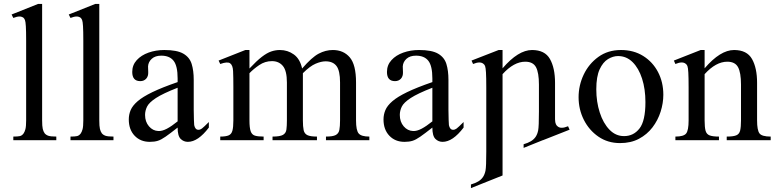

<svg xmlns="http://www.w3.org/2000/svg" viewBox="-20 -715 3989 979"><path d="M267.1 0H47.9V-18.6Q70.3 -18.6 81.1 -21Q91.8 -23.4 99.6 -33.7Q105.5 -41.5 109.4 -55.7Q113.3 -69.8 113.3 -101.1V-506.8Q113.3 -557.6 111.8 -581.1Q110.4 -604.5 107.4 -612.3Q104.5 -620.1 99.6 -624.5Q90.3 -630.9 79.6 -630.9Q66.4 -630.9 47.9 -623.5L39.1 -641.1L173.8 -694.8H194.8V-101.1Q194.8 -71.3 198 -57.9Q201.2 -44.4 207.5 -35.6Q214.4 -26.9 226.6 -22.7Q238.8 -18.6 267.1 -18.6Z M558.6 0H339.4V-18.6Q361.8 -18.6 372.6 -21Q383.3 -23.4 391.1 -33.7Q397 -41.5 400.9 -55.7Q404.8 -69.8 404.8 -101.1V-506.8Q404.8 -557.6 403.3 -581.1Q401.9 -604.5 398.9 -612.3Q396 -620.1 391.1 -624.5Q381.8 -630.9 371.1 -630.9Q357.9 -630.9 339.4 -623.5L330.6 -641.1L465.3 -694.8H486.3V-101.1Q486.3 -71.3 489.5 -57.9Q492.7 -44.4 499 -35.6Q505.9 -26.9 518.1 -22.7Q530.3 -18.6 558.6 -18.6Z M1044.9 -92.8V-64.5Q989.7 8.3 938 8.3Q916.5 8.3 901.1 -6.8Q885.7 -22 885.7 -64.5Q846.7 -33.7 824.2 -18.1Q801.8 -2.4 784.7 2.9Q767.6 8.3 743.7 8.3Q696.3 8.3 666.5 -22.9Q636.7 -54.2 636.7 -106Q636.7 -130.9 646.2 -153.6Q655.8 -176.3 681.6 -198.7Q707.5 -221.2 756.8 -245.1Q806.2 -269 885.7 -296.4V-314.9Q885.7 -378.9 865.2 -405Q844.7 -431.2 802.2 -431.2Q771.5 -431.2 753.9 -415.3Q736.3 -399.4 734.9 -376.5L735.8 -347.2Q736.8 -326.2 725.3 -313.7Q713.9 -301.3 695.3 -301.3Q654.3 -301.3 654.3 -348.1Q654.3 -383.3 677.2 -408.4Q700.2 -433.6 737.5 -446.8Q774.9 -460 817.9 -460Q882.8 -460 914.8 -441.4Q946.8 -422.9 957.3 -388.9Q967.8 -355 967.8 -307.6V-155.3Q967.8 -124 968.8 -104Q969.7 -84 970.2 -77.1Q975.1 -53.2 991.7 -53.2Q1001 -53.2 1009.5 -59.6Q1018.1 -65.9 1044.9 -92.8ZM885.7 -96.2V-267.6Q810.5 -238.3 775.1 -215.1Q739.7 -191.9 729.7 -171.1Q719.7 -150.4 719.7 -128.9Q719.7 -94.2 739.5 -71Q759.3 -47.9 787.6 -46.9Q806.6 -45.9 830.8 -58.6Q855 -71.3 885.7 -96.2Z M1863.3 0H1642.1V-18.6Q1677.2 -18.6 1692.1 -26.6Q1707 -34.7 1710.4 -52.7Q1713.9 -70.8 1713.9 -101.1V-294.4Q1713.9 -354.5 1695.8 -378.4Q1677.7 -402.3 1640.1 -402.3Q1617.7 -402.3 1589.1 -390.1Q1560.5 -377.9 1524.4 -341.8V-101.1Q1524.4 -69.3 1528.3 -51.3Q1532.2 -33.2 1547.4 -25.9Q1562.5 -18.6 1596.2 -18.6V0H1369.6V-18.6Q1407.7 -18.6 1422.9 -27.3Q1438 -36.1 1440.4 -54.4Q1442.9 -72.8 1442.9 -101.1V-294.4Q1442.9 -354 1422.4 -378.7Q1401.9 -403.3 1366.7 -403.3Q1331.5 -403.3 1302 -383.3Q1272.5 -363.3 1252 -341.8V-101.1Q1252 -63.5 1258.1 -45.9Q1264.2 -28.3 1279.8 -23.4Q1295.4 -18.6 1324.2 -18.6V0H1103V-18.6Q1131.3 -18.6 1145.8 -24.7Q1160.2 -30.8 1165 -48.6Q1169.9 -66.4 1169.9 -101.1V-272.5Q1169.9 -322.3 1168.5 -352.5Q1167 -382.8 1153.3 -392.3Q1139.6 -401.9 1103 -388.7L1094.7 -406.2L1231 -460H1252V-365.7Q1288.6 -404.8 1314.9 -425Q1341.3 -445.3 1363 -452.6Q1384.8 -460 1407.2 -460Q1446.8 -460 1478.3 -437.3Q1509.8 -414.6 1520.5 -365.7Q1569.8 -422.9 1605 -441.4Q1640.1 -460 1677.2 -460Q1731.4 -460 1763.4 -422.6Q1795.4 -385.3 1795.4 -294.4V-101.1Q1795.4 -49.8 1809.1 -34.2Q1822.8 -18.6 1863.3 -18.6Z M2343.8 -92.8V-64.5Q2288.6 8.3 2236.8 8.3Q2215.3 8.3 2200 -6.8Q2184.6 -22 2184.6 -64.5Q2145.5 -33.7 2123 -18.1Q2100.6 -2.4 2083.5 2.9Q2066.4 8.3 2042.5 8.3Q1995.1 8.3 1965.3 -22.9Q1935.5 -54.2 1935.5 -106Q1935.5 -130.9 1945.1 -153.6Q1954.6 -176.3 1980.5 -198.7Q2006.3 -221.2 2055.7 -245.1Q2105 -269 2184.6 -296.4V-314.9Q2184.6 -378.9 2164.1 -405Q2143.6 -431.2 2101.1 -431.2Q2070.3 -431.2 2052.7 -415.3Q2035.2 -399.4 2033.7 -376.5L2034.7 -347.2Q2035.6 -326.2 2024.2 -313.7Q2012.7 -301.3 1994.1 -301.3Q1953.1 -301.3 1953.1 -348.1Q1953.1 -383.3 1976.1 -408.4Q1999 -433.6 2036.4 -446.8Q2073.7 -460 2116.7 -460Q2181.6 -460 2213.6 -441.4Q2245.6 -422.9 2256.1 -388.9Q2266.6 -355 2266.6 -307.6V-155.3Q2266.6 -124 2267.6 -104Q2268.6 -84 2269 -77.1Q2273.9 -53.2 2290.5 -53.2Q2299.8 -53.2 2308.3 -59.6Q2316.9 -65.9 2343.8 -92.8ZM2184.6 -96.2V-267.6Q2109.4 -238.3 2074 -215.1Q2038.6 -191.9 2028.6 -171.1Q2018.6 -150.4 2018.6 -128.9Q2018.6 -94.2 2038.3 -71Q2058.1 -47.9 2086.4 -46.9Q2105.5 -45.9 2129.6 -58.6Q2153.8 -71.3 2184.6 -96.2Z M2747.1 0 2649.9 39.1V20.5Q2671.9 14.2 2687 5.1Q2702.1 -3.9 2711.2 -17.3Q2720.2 -30.8 2724.1 -50.3Q2728 -69.8 2728 -146.5V-283.7Q2728 -344.7 2712.9 -372.6Q2697.8 -400.4 2658.2 -400.4Q2600.1 -400.4 2542.5 -336.9V179.7L2381.3 244.1V225.6Q2403.3 219.2 2418.5 210.2Q2433.6 201.2 2442.6 187.7Q2451.7 174.3 2455.6 154.8Q2459.5 135.3 2459.5 58.6V-267.6Q2459.5 -320.8 2458 -345.5Q2456.5 -370.1 2453.4 -378.2Q2450.2 -386.2 2444.8 -389.6Q2428.2 -403.8 2392.1 -388.7L2384.3 -406.2L2522.5 -460H2542.5V-366.7Q2622.6 -460 2692.9 -460Q2758.3 -460 2784.2 -414.1Q2810.1 -368.2 2810.1 -293V-106.4Q2810.5 -89.8 2814.5 -81.8Q2818.4 -73.7 2823.7 -70.3Q2840.3 -56.2 2876.5 -71.3L2884.3 -53.7L2748 0Z M3362.3 -231.9Q3362.3 -189 3348.4 -145.3Q3334.5 -101.6 3306.9 -65.4Q3279.3 -29.3 3238 -7.3Q3196.8 14.6 3141.6 14.6Q3079.1 14.6 3031.5 -18.1Q2983.9 -50.8 2957 -104Q2930.2 -157.2 2930.2 -219.2Q2930.2 -279.8 2956.3 -334.7Q2982.4 -389.6 3031 -424.8Q3079.6 -460 3146.5 -460Q3210.9 -460 3259.5 -429.7Q3308.1 -399.4 3335.2 -347.7Q3362.3 -295.9 3362.3 -231.9ZM3271 -194.3Q3271 -260.7 3253.9 -314Q3236.8 -367.2 3205.6 -398.2Q3174.3 -429.2 3131.3 -429.2Q3106 -429.2 3080.3 -413.8Q3054.7 -398.4 3037.6 -361.6Q3020.5 -324.7 3020.5 -259.8Q3020.5 -195.8 3038.1 -141.4Q3055.7 -86.9 3087.4 -54Q3119.1 -21 3162.1 -21Q3210.4 -21 3240.7 -59.8Q3271 -98.6 3271 -194.3Z M3909.7 0H3685.5V-18.6Q3718.8 -18.6 3734.1 -24.9Q3749.5 -31.2 3753.9 -49.1Q3758.3 -66.9 3758.3 -101.1V-283.7Q3758.3 -344.7 3743.2 -372.6Q3728 -400.4 3688.5 -400.4Q3630.4 -400.4 3572.8 -336.9V-101.1Q3572.8 -66.4 3577.6 -48.6Q3582.5 -30.8 3598.1 -24.7Q3613.8 -18.6 3646 -18.6V0H3423.8V-18.6Q3465.8 -18.6 3478.5 -34.2Q3491.2 -49.8 3491.2 -101.1V-267.6Q3491.2 -320.8 3489.7 -345.5Q3488.3 -370.1 3485.1 -378.2Q3481.9 -386.2 3476.6 -389.6Q3460 -403.8 3423.8 -388.7L3416 -406.2L3552.7 -460H3572.8V-366.7Q3652.8 -460 3723.1 -460Q3788.6 -460 3814.5 -414.1Q3840.3 -368.2 3840.3 -293V-101.1Q3840.3 -51.3 3852.5 -34.9Q3864.7 -18.6 3909.7 -18.6Z"/></svg>

Font: BabelStone Englisc
Style: Regular
Weight: 400
Designer: Andrew West
Foundry: BabelStone
Version: Version 1.000 June 24, 2023